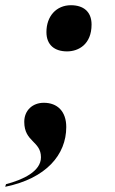

<svg xmlns="http://www.w3.org/2000/svg" viewBox="-35 -561 442 736"><path d="M222 -364C266 -364 316 -391 316 -467C316 -517 284 -541 237 -541C181 -541 143 -499 143 -438C143 -388 175 -364 222 -364ZM-12 145 -15 155C142 123 219 32 219 -74C219 -134 185 -167 133 -167C90 -167 58 -138 58 -94C58 -16 122 -21 122 42C122 96 53 128 -12 145Z"/></svg>

Font: Noto Serif Display SemiCondensed Black
Style: Italic
Weight: 900
Width: 4
Italic angle: -12°
Designer: Monotype Design Team
Foundry: Monotype Imaging Inc.
Version: Version 2.009